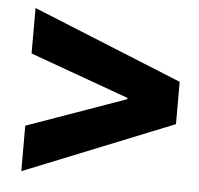

<svg xmlns="http://www.w3.org/2000/svg" viewBox="-43 -608 622 600"><g transform="rotate(5 268.0 -308.0)"><path d="M44.9 -195.3 355.5 -305.7V-309.6L44.9 -421.9V-564.5L513.7 -374V-241.2L44.9 -52.7Z"/></g></svg>

Font: Reddit Sans Strawberry ExBold
Style: Regular
Weight: 800
Designer: Stephen Hutchings
Foundry: Reddit
Version: Version 1.013